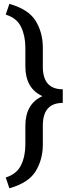

<svg xmlns="http://www.w3.org/2000/svg" viewBox="-20 -800 378 998"><path d="M306.2 -335.9V-265.1Q202.6 -265.1 202.6 -147V-48.3Q202.6 28.3 165.8 89.4Q128.9 150.4 28.8 178.7L9.8 122.6Q67.4 104.5 89.6 58.1Q111.8 11.7 111.8 -48.3V-145.5Q111.8 -260.3 200.7 -300.3Q111.8 -340.3 111.8 -455.6V-552.7Q111.8 -612.8 89.8 -659.4Q67.9 -706.1 9.8 -724.1L28.8 -779.8Q128.9 -751.5 165.8 -690.7Q202.6 -629.9 202.6 -552.7V-453.1Q202.6 -335.9 306.2 -335.9Z"/></svg>

Font: Roboto21382017
Style: Regular
Weight: 400
Designer: Christian Robertson
Foundry: Google
Version: Version 2.138; 2017